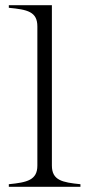

<svg xmlns="http://www.w3.org/2000/svg" viewBox="-20 -720 347 740"><path d="M14 -10V0H290V-10C220 -17 180 -25 180 -82V-700H14V-690C86 -683 124 -675 124 -618V-82C124 -26 85 -17 14 -10Z"/></svg>

Font: Sprat Light
Style: Regular
Weight: 300
Designer: Ethan Nakache
Foundry: Collletttivo
Version: Version 2.000;Glyphs 3.2 (3217)